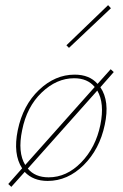

<svg xmlns="http://www.w3.org/2000/svg" viewBox="-20 -700 476 746"><path d="M411 -668 248 -514 238 -524 400 -680ZM422 -420 370 -361Q407 -307 387 -215Q367 -120 305 -58.5Q243 3 165 3Q109 3 76 -32L24 26L12 15L66 -46Q30 -101 49 -194Q69 -291 131.5 -350.5Q194 -410 270 -410Q328 -410 359 -374L410 -431ZM66 -194Q48 -108 78 -59L348 -362Q320 -396 268 -396Q200 -396 142 -340.5Q84 -285 66 -194ZM370 -215Q387 -299 358 -348L88 -45Q116 -11 169 -11Q239 -11 295.5 -69Q352 -127 370 -215Z"/></svg>

Font: EauTest Thin
Style: Italic
Weight: 250
Italic angle: -12°
Designer: Christian Thalmann (Catharsis Fonts)
Version: Version 0.001;PS 000.001;hotconv 1.0.88;makeotf.lib2.5.64775